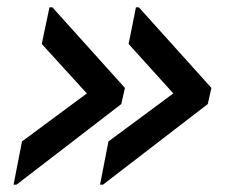

<svg xmlns="http://www.w3.org/2000/svg" viewBox="-20 -570 621 524"><path d="M253 -66 276 -184 453 -315 331 -450 351 -550H359L557 -330L547 -286L261 -66ZM17 -66 40 -184 217 -315 94 -450 115 -550H123L321 -330L311 -286L25 -66Z"/></svg>

Font: Kufam Medium
Style: Italic
Weight: 500
Italic angle: -11°
Designer: Artur Schmal
Foundry: Original Type
Version: Version 1.301; ttfautohint (v1.8.3)